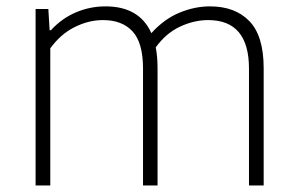

<svg xmlns="http://www.w3.org/2000/svg" viewBox="-20 -568 909 588"><path d="M787.5 -359V0H742.5V-358Q742.5 -506.5 617.5 -506.5Q574.5 -506.5 531.5 -486.5Q488.5 -466.5 457 -423Q462.5 -394 462.5 -359.5V0H418V-358Q418 -437 386 -471.8Q354 -506.5 295.5 -506.5Q251.5 -506.5 208.5 -485Q165.5 -463.5 134 -420V0H89V-540.5H128L132 -475.5H136Q169 -511.5 212.2 -530Q255.5 -548.5 303 -548.5Q407 -548.5 443.5 -466.5Q482.5 -509.5 529.2 -529Q576 -548.5 623 -548.5Q700 -548.5 743.8 -503.2Q787.5 -458 787.5 -359Z"/></svg>

Font: Encode Sans Semi Expanded ExLight
Style: Regular
Weight: 275
Width: 6
Designer: Multiple Designers
Foundry: Impallari Type
Version: Version 2.000